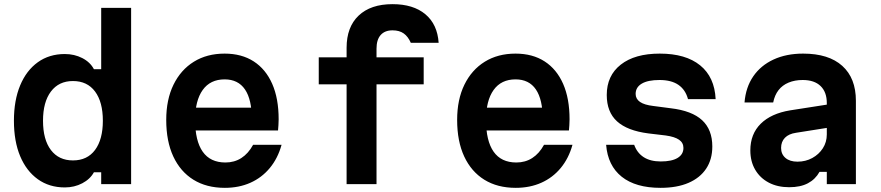

<svg xmlns="http://www.w3.org/2000/svg" viewBox="-20 -886 4240 924"><path d="M292 16Q217 16 162 -23.5Q107 -63 77 -134.5Q47 -206 47 -305Q47 -403 77 -475Q107 -547 162 -586.5Q217 -626 292 -626Q338 -626 376 -606.5Q414 -587 432 -553H467V-848H611V0H467V-57H432Q414 -24 376 -4Q338 16 292 16ZM331 -114Q400 -114 437.5 -164.5Q475 -215 475 -305Q475 -395 437.5 -445.5Q400 -496 331 -496Q263 -496 225 -445.5Q187 -395 187 -305Q187 -214 225 -164Q263 -114 331 -114Z M892 -368H1240L1192 -311Q1192 -407 1159 -455.5Q1126 -504 1061 -504Q992 -504 955.5 -453Q919 -402 919 -309Q919 -208 955.5 -156Q992 -104 1065 -104Q1108 -104 1141.5 -125.5Q1175 -147 1198 -189H1335Q1317 -124 1278.5 -77.5Q1240 -31 1185 -6.5Q1130 18 1062 18Q974 18 911 -21Q848 -60 814 -133Q780 -206 780 -309Q780 -407 815 -478.5Q850 -550 913 -589Q976 -628 1061 -628Q1143 -628 1201 -590.5Q1259 -553 1290 -482.5Q1321 -412 1321 -312Q1321 -297 1320 -284Q1319 -271 1318 -258H892Z M1792 0H1648V-480H1514V-610H1648V-656Q1648 -756 1706 -811Q1764 -866 1869 -866Q1969 -866 2027 -817.5Q2085 -769 2091 -680H1957Q1944 -710 1923 -725Q1902 -740 1869 -740Q1832 -740 1812 -717.5Q1792 -695 1792 -652V-610H2019V-480H1792Z M2292 -368H2640L2592 -311Q2592 -407 2559 -455.5Q2526 -504 2461 -504Q2392 -504 2355.5 -453Q2319 -402 2319 -309Q2319 -208 2355.5 -156Q2392 -104 2465 -104Q2508 -104 2541.5 -125.5Q2575 -147 2598 -189H2735Q2717 -124 2678.5 -77.5Q2640 -31 2585 -6.5Q2530 18 2462 18Q2374 18 2311 -21Q2248 -60 2214 -133Q2180 -206 2180 -309Q2180 -407 2215 -478.5Q2250 -550 2313 -589Q2376 -628 2461 -628Q2543 -628 2601 -590.5Q2659 -553 2690 -482.5Q2721 -412 2721 -312Q2721 -297 2720 -284Q2719 -271 2718 -258H2292Z M3032 -189Q3046 -150 3078 -129.5Q3110 -109 3160 -109Q3213 -109 3241 -126Q3269 -143 3269 -174Q3269 -199 3248 -213.5Q3227 -228 3184 -234L3100 -244Q2999 -257 2949.5 -302Q2900 -347 2900 -429Q2900 -522 2967.5 -575Q3035 -628 3155 -628Q3280 -628 3349.5 -571.5Q3419 -515 3424 -409H3291Q3279 -454 3245 -477.5Q3211 -501 3154 -501Q3098 -501 3068.5 -483.5Q3039 -466 3039 -434Q3039 -410 3060 -395.5Q3081 -381 3124 -376L3208 -365Q3310 -353 3359 -307.5Q3408 -262 3408 -181Q3408 -119 3378.5 -74.5Q3349 -30 3293.5 -6Q3238 18 3159 18Q3039 18 2972 -35.5Q2905 -89 2897 -189Z M3969 -384V-272L3811 -247Q3776 -242 3757.5 -223Q3739 -204 3739 -174Q3739 -144 3760 -126Q3781 -108 3818 -108Q3857 -108 3889 -125.5Q3921 -143 3940 -172.5Q3959 -202 3959 -239V-390Q3959 -443 3929 -472Q3899 -501 3843 -501Q3805 -501 3775 -488.5Q3745 -476 3726.5 -452Q3708 -428 3701 -393H3563Q3569 -466 3605 -518.5Q3641 -571 3702.5 -599.5Q3764 -628 3845 -628Q3968 -628 4033.5 -569Q4099 -510 4099 -401V0H3959V-59H3924Q3904 -23 3868 -4Q3832 15 3778 15Q3722 15 3680 -7Q3638 -29 3614.5 -69Q3591 -109 3591 -162Q3591 -241 3641 -290.5Q3691 -340 3783 -355Z"/></svg>

Font: Martian Mono SemiExpanded SemiBold
Style: Regular
Weight: 600
Monospace: yes
Version: Version 0.930